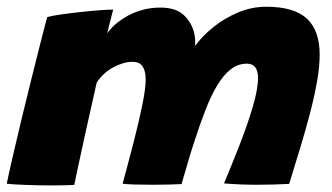

<svg xmlns="http://www.w3.org/2000/svg" viewBox="-38 -542 987 570"><path d="M-18 3.5Q-12 -26 -0.2 -77.2Q11.5 -128.5 26.2 -189.2Q41 -250 55.8 -309.8Q70.5 -369.5 83 -418Q95.5 -466.5 102 -491.5Q118 -495.5 144.2 -499.2Q170.5 -503 200.2 -506.2Q230 -509.5 256.2 -511.5Q282.5 -513.5 298 -513.5Q296 -505 293.2 -494.8Q290.5 -484.5 288 -474.5Q285.5 -464.5 283.5 -456.2Q281.5 -448 280 -442.5Q285 -451 298.2 -464Q311.5 -477 332 -489.8Q352.5 -502.5 379.2 -511Q406 -519.5 438 -519.5Q485.5 -519.5 509 -496Q532.5 -472.5 539 -441.5Q541 -433 541.2 -423.8Q541.5 -414.5 541.5 -406Q562 -434.5 594.8 -461Q627.5 -487.5 668.2 -504.8Q709 -522 752.5 -522Q835 -522 873 -486.8Q911 -451.5 911 -380Q911 -345 903.5 -301.8Q896 -258.5 883.2 -209.2Q870.5 -160 854.2 -106.2Q838 -52.5 820.5 4Q797.5 5 773.2 5.8Q749 6.5 725.5 6.5Q700.5 6.5 675.8 5.5Q651 4.5 627 2.5Q649.5 -51 673 -111Q696.5 -171 712.2 -224.2Q728 -277.5 728 -310.5Q728 -353 695 -353Q668.5 -353 647 -336.2Q625.5 -319.5 607 -288.8Q588.5 -258 572 -215.5Q555.5 -173 539 -122Q529.5 -93 520.2 -61.2Q511 -29.5 501 4.5Q489 5 466.8 5.8Q444.5 6.5 419.5 6.5Q390 6.5 363.2 5.8Q336.5 5 326 3.5Q342.5 -57 358.2 -118Q374 -179 384.2 -229Q394.5 -279 394.5 -306Q394.5 -331.5 385.2 -345Q376 -358.5 355.5 -358.5Q341.5 -358.5 326.5 -354Q311.5 -349.5 297 -341.5Q282.5 -333.5 270.2 -322Q258 -310.5 249 -296.5Q231 -217 216.2 -150Q201.5 -83 192.5 -41Q183.5 1 182.5 7Q176 7.5 154.8 8Q133.5 8.5 117.5 8.5Q77.5 8.5 38.2 7Q-1 5.5 -18 3.5Z"/></svg>

Font: Grandstander Thin Black
Style: Italic
Weight: 900
Italic angle: -15°
Version: Version 1.200